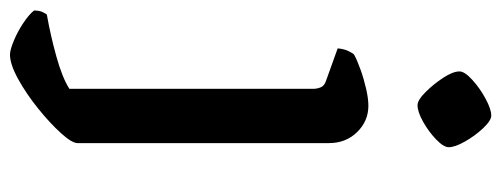

<svg xmlns="http://www.w3.org/2000/svg" viewBox="-386 -458 980 375"><g transform="rotate(90 103.5 -270.0)"><path d="M22 200Q13 200 -5 192.5Q-23 185 -39.5 174Q-56 163 -64 153Q-64 143 -61 136.5Q-58 130 -56 128Q-16 121 25.5 109.5Q67 98 89 84V-392Q89 -400 86 -407Q83 -414 74 -417L10 -440Q11 -452 15 -460.5Q19 -469 22 -472Q33 -478 51 -484.5Q69 -491 88.5 -495.5Q108 -500 122 -500Q152 -500 173.5 -478Q195 -456 195 -423V68Q195 79 175.5 100.5Q156 122 127.5 145Q99 168 70 184Q41 200 22 200ZM121 -596Q111 -596 95.5 -611.5Q80 -627 67.5 -646Q55 -665 55 -678Q55 -688 71.5 -703Q88 -718 108.5 -729Q129 -740 141 -740Q151 -740 166 -724Q181 -708 192 -688.5Q203 -669 203 -657Q203 -647 188 -632.5Q173 -618 153.5 -607Q134 -596 121 -596Z"/></g></svg>

Font: Texturina 72pt SemiBold
Style: Regular
Weight: 600
Designer: Guillermo Torres Carreño
Foundry: Omnibus-Type
Version: Version 1.002; ttfautohint (v1.8.3)